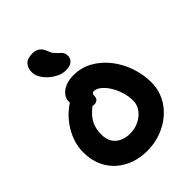

<svg xmlns="http://www.w3.org/2000/svg" viewBox="-281 -1156 1308 1308"><g transform="rotate(-45 373.0 -502.0)"><path d="M357 10Q290 10 232.5 -10.5Q175 -31 131.5 -70.5Q88 -110 64 -165.5Q40 -221 40 -290Q40 -347 58 -397.5Q76 -448 104.5 -488.5Q133 -529 165.5 -558Q198 -587 227.5 -603Q257 -619 277 -619Q303 -619 318 -611.5Q333 -604 347 -584Q370 -553 361.5 -528Q353 -503 328 -486Q282 -453 257 -422.5Q232 -392 222.5 -360Q213 -328 213 -290Q213 -245 232 -215Q251 -185 284 -170.5Q317 -156 357 -156Q404 -156 443 -175.5Q482 -195 506 -227.5Q530 -260 530 -300Q530 -342 517.5 -383.5Q505 -425 483.5 -459.5Q462 -494 436.5 -515Q411 -536 384 -536Q376 -536 371 -530Q366 -524 366 -512Q366 -491 355 -480Q344 -469 324 -469Q297 -469 272 -484.5Q247 -500 231 -530.5Q215 -561 215 -606Q215 -634 232.5 -657.5Q250 -681 283.5 -696Q317 -711 364 -711Q439 -711 501.5 -676Q564 -641 610 -582Q656 -523 681 -450Q706 -377 706 -300Q706 -234 678.5 -177.5Q651 -121 602.5 -79Q554 -37 491 -13.5Q428 10 357 10ZM351 -770Q322 -770 291.5 -784Q261 -798 235.5 -820.5Q210 -843 194 -870.5Q178 -898 178 -925Q178 -966 200.5 -990Q223 -1014 272 -1014Q300 -1014 321.5 -1000.5Q343 -987 355 -954Q364 -928 377 -913Q390 -898 402.5 -887Q415 -876 423.5 -864Q432 -852 432 -832Q432 -804 412 -787Q392 -770 351 -770Z"/></g></svg>

Font: Shantell Sans ExtraBold
Style: Regular
Weight: 800
Designer: Stephen Nixon, Anya Danilova, Shantell Martin
Foundry: Arrow Type
Version: Version 1.011;[c5ecc13dd]